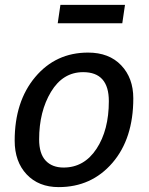

<svg xmlns="http://www.w3.org/2000/svg" viewBox="-20 -755 610 785"><path d="M220 10Q138 10 89 -42Q40 -94 40 -180Q40 -340 124 -440Q208 -540 340 -540Q426 -540 475.5 -488Q525 -436 525 -353Q525 -188 439.5 -89Q354 10 220 10ZM320 -460Q237 -460 188.5 -379.5Q140 -299 140 -185Q140 -127 166.5 -98.5Q193 -70 240 -70Q324 -70 374.5 -146.5Q425 -223 425 -341.5Q425 -460 320 -460ZM216 -660 227 -735H491L480 -660Z"/></svg>

Font: Bitter
Style: Italic
Weight: 400
Italic angle: -9°
Designer: Sol Matas
Foundry: Sol Matas
Version: Version 1.001